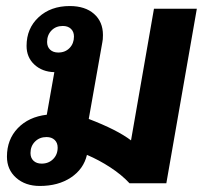

<svg xmlns="http://www.w3.org/2000/svg" viewBox="-20 -606 675 636"><path d="M632 -577 531 1H409Q383 -27 345.5 -51.5Q308 -76 268 -93Q257 -46 215 -18Q173 10 112 10Q64 10 33.5 -17Q3 -44 3 -87Q3 -144 39 -181.5Q75 -219 135 -226L160 -367Q120 -368 94 -392Q68 -416 68 -454Q68 -512 108 -549Q148 -586 211 -586Q262 -586 291.5 -560Q321 -534 321 -490Q321 -474 319 -466L274 -212Q368 -176 414 -141L490 -577ZM225 -485Q225 -501 215 -510.5Q205 -520 188 -520Q165 -520 150.5 -505Q136 -490 136 -467Q136 -451 146 -441.5Q156 -432 173 -432Q196 -432 210.5 -447Q225 -462 225 -485ZM171 -117Q171 -133 161 -142.5Q151 -152 134 -152Q111 -152 96 -137Q81 -122 81 -99Q81 -83 91 -73.5Q101 -64 118 -64Q141 -64 156 -79Q171 -94 171 -117Z"/></svg>

Font: Sarabun ExtraBold
Style: Italic
Weight: 800
Italic angle: -10°
Designer: Suppakit Chalermlarp | Katatrad Co.,Ltd.
Foundry: Cadson Demak Co.,Ltd.
Version: Version 1.000; ttfautohint (v1.6)